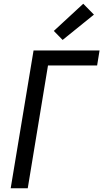

<svg xmlns="http://www.w3.org/2000/svg" viewBox="-20 -1004 551 1024"><path d="M37 0 159 -735H511L498 -655H236L128 0ZM314 -791 267 -839 424 -984 481 -926Z"/></svg>

Font: Iosevka SS04 Medium Oblique
Style: Regular
Weight: 500
Italic angle: -9°
Monospace: yes
Designer: Belleve Invis
Foundry: Belleve Invis
Version: Version 19.0.0; ttfautohint (v1.8.4)